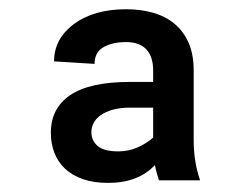

<svg xmlns="http://www.w3.org/2000/svg" viewBox="-20 -742 553 424"><path d="M218.8 -338.1Q186.8 -338.1 163 -346.4Q139.2 -354.8 123.6 -369.5Q108 -384.2 100.1 -404.5Q92.3 -424.7 92.3 -448.9Q92.3 -503.2 135.3 -532.1Q178.3 -561.1 267 -561.1H318.2V-586.6Q318.2 -600.5 314.8 -612Q311.4 -623.6 304.3 -631.7Q297.2 -639.9 285.9 -644.5Q274.5 -649.1 258.5 -649.1Q228.3 -649.1 208.5 -637.8Q188.9 -626.8 188.9 -600.9L99.4 -606.5Q99.4 -656.2 143.1 -688.9Q187.5 -721.6 258.5 -721.6Q290.8 -721.6 318.2 -713.8Q345.5 -706 365.4 -689.5Q385.3 -672.9 396.5 -647.5Q407.7 -622.2 407.7 -586.6V-433.2Q407.7 -384.2 421.9 -343.8H331Q328.5 -351.6 326.2 -359.9Q323.9 -368.3 322.1 -377.5Q285.2 -338.1 218.8 -338.1ZM241.5 -407.7Q263.8 -407.7 283.9 -416.5Q304 -425.4 318.2 -438.2V-504.3H267Q245.4 -504.3 229.4 -499.8Q213.4 -495.4 202.8 -487.9Q192.1 -480.5 187 -470.7Q181.8 -460.9 181.8 -450.3Q181.8 -431.5 195.7 -419.6Q209.5 -407.7 241.5 -407.7Z"/></svg>

Font: Linik Sans Black
Style: Regular
Weight: 900
Designer: Fonts by Rasmus Andersson / Changes by Cristiano Sobral with parts from Marc Monis
Foundry: rsms
Version: Version 3.020; ttfautohint (v1.6)